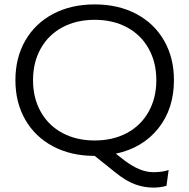

<svg xmlns="http://www.w3.org/2000/svg" viewBox="-20 -698 860 872"><path d="M50 -334Q50 -436 95 -514Q140 -592 221.5 -635Q303 -678 410 -678Q517 -678 598.5 -635Q680 -592 725 -514Q770 -436 770 -334Q770 -204 699 -115Q628 -26 506 0L546 31Q616 84 676 84Q718 84 746 74L736 146Q708 154 676 154Q634 154 593 139Q552 124 505 86L410 10Q303 10 221.5 -33Q140 -76 95 -154Q50 -232 50 -334ZM690 -334Q690 -415 655 -477.5Q620 -540 556.5 -574Q493 -608 410 -608Q327 -608 263.5 -574Q200 -540 165 -477.5Q130 -415 130 -334Q130 -253 165 -190.5Q200 -128 263.5 -94Q327 -60 410 -60Q493 -60 556.5 -94Q620 -128 655 -190.5Q690 -253 690 -334Z"/></svg>

Font: Madhuban Light
Style: Regular
Weight: 300
Designer: jaikishan Patel
Foundry: MagicType
Version: Version 1.000